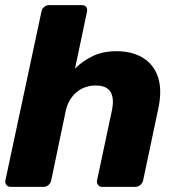

<svg xmlns="http://www.w3.org/2000/svg" viewBox="-20 -730 690 750"><path d="M22 0Q11 0 5 -7.5Q-1 -15 1 -25L142 -685Q144 -696 152.5 -703Q161 -710 172 -710H300Q311 -710 316.5 -703Q322 -696 320 -685L273 -462Q304 -493 343.5 -511.5Q383 -530 435 -530Q496 -530 538.5 -504Q581 -478 597.5 -428Q614 -378 598 -304L539 -25Q537 -15 528 -7.5Q519 0 509 0H380Q369 0 363 -7.5Q357 -15 359 -25L417 -298Q427 -345 412 -370.5Q397 -396 354 -396Q326 -396 302.5 -385Q279 -374 261.5 -351.5Q244 -329 237 -298L180 -25Q178 -15 169.5 -7.5Q161 0 150 0Z"/></svg>

Font: Rubik
Style: Bold Italic
Weight: 700
Italic angle: -12°
Designer: Hubert and Fischer
Foundry: Hubert and Fischer
Version: Version 2.300;gftools[0.9.30]